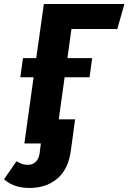

<svg xmlns="http://www.w3.org/2000/svg" viewBox="-96 -713 638 954"><path d="M259 -569 239 -424H362L349 -329H225L196 -120H277L261 0L255 42Q242 130 187.5 175.5Q133 221 50 221Q-27 221 -76 178L-14 88Q3 98 14.5 102Q26 106 42 106Q66 106 81.5 91Q97 76 101 48L107 0H25L71 -329H5L18 -424H84L122 -693H522L487 -569Z"/></svg>

Font: Fira Sans Condensed
Style: Bold Italic
Weight: 700
Width: 3
Italic angle: -8°
Designer: Carrois Corporate & Edenspiekermann AG
Foundry: Carrois Corporate GbR & Edenspiekermann AG
Version: Version 4.203